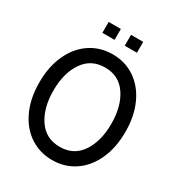

<svg xmlns="http://www.w3.org/2000/svg" viewBox="-204 -1000 1062 1146"><g transform="rotate(30 326.5 -427.5)"><path d="M30 -350Q30 -459 68 -541.5Q106 -624 173.5 -669Q241 -714 327 -714Q413 -714 480 -669Q547 -624 585 -541.5Q623 -459 623 -350Q623 -241 585 -158.5Q547 -76 480 -31Q413 14 327 14Q241 14 173.5 -31Q106 -76 68 -158.5Q30 -241 30 -350ZM526 -350Q526 -470 474.5 -546.5Q423 -623 327 -623Q231 -623 179 -546.5Q127 -470 127 -350Q127 -230 179 -153.5Q231 -77 327 -77Q423 -77 474.5 -153.5Q526 -230 526 -350ZM208 -869H292V-794H208ZM362 -869H446V-794H362Z"/></g></svg>

Font: Cabin Condensed
Style: Regular
Weight: 400
Width: 3
Designer: Pablo Impallari
Foundry: Pablo Impallari. http://www.impallari.com Igino Marini. http://www.ikern.com
Version: Version 2.200